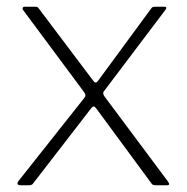

<svg xmlns="http://www.w3.org/2000/svg" viewBox="-20 -550 555 570"><path d="M478 -12Q483 -5 482 -2.5Q481 0 476 0H442Q433 0 430 -5L265 -229Q261 -234 258 -234Q255 -234 251 -229L78 -5Q75 0 66 0H41Q35 0 32.5 -3Q30 -6 36 -14L230 -259Q234 -264 233.5 -268Q233 -272 230 -276L48 -521Q46 -524 47.5 -527Q49 -530 53 -530H84Q89 -530 91 -529Q93 -528 95 -525L257 -310Q264 -300 271 -310L429 -525Q431 -528 433.5 -529Q436 -530 441 -530H468Q473 -530 473.5 -527.5Q474 -525 472 -522L290 -281Q286 -277 286.5 -272.5Q287 -268 290 -264L478 -12Z"/></svg>

Font: Libre Franklin Thin Thin
Style: Regular
Weight: 250
Version: Version 3.000